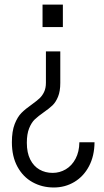

<svg xmlns="http://www.w3.org/2000/svg" viewBox="-20 -602 453 835"><path d="M165 -582H253.4V-484.4H165ZM31.7 16.6Q31.7 -31.2 43.9 -62.5Q56.2 -93.8 73.5 -111.1Q90.8 -128.4 118.7 -147.9Q139.6 -163.1 151.6 -174.1Q163.6 -185.1 171.6 -201.7Q179.7 -218.3 179.7 -242.2V-378.4H242.2V-241.2Q242.2 -205.1 232.4 -181.4Q222.7 -157.7 208.5 -144Q194.3 -130.4 170.4 -113.8Q146 -96.7 131.3 -82.8Q116.7 -68.8 106.7 -43.9Q96.7 -19 96.7 19Q96.7 62.5 111.6 91.8Q126.5 121.1 151.9 135.5Q177.2 149.9 209 149.9Q239.7 149.9 266.1 134.3Q292.5 118.7 308.6 88.4Q324.7 58.1 325.2 16.6H391.1Q390.6 76.2 367.2 120.6Q343.8 165 303.5 189.2Q263.2 213.4 213.9 213.4Q163.1 213.4 121.6 190.4Q80.1 167.5 55.9 123Q31.7 78.6 31.7 16.6Z"/></svg>

Font: Decalotype Light
Style: Regular
Weight: 300
Designer: Alfredo Marco Pradil
Foundry: Alfredo Marco Pradil
Version: Version 1.0